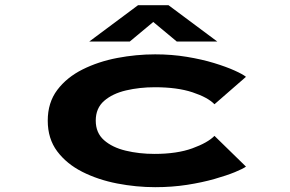

<svg xmlns="http://www.w3.org/2000/svg" viewBox="-20 -726 1140 756"><path d="M591 11Q516.5 11 441.5 -3.5Q366.5 -18 304.5 -49.2Q242.5 -80.5 205.2 -130.2Q168 -180 168 -251Q168 -322 205.5 -371.8Q243 -421.5 305 -452.5Q367 -483.5 441.8 -497.8Q516.5 -512 591 -512Q656.5 -512 715.5 -502.2Q774.5 -492.5 822.8 -477.8Q871 -463 903.8 -448.2Q936.5 -433.5 948.5 -423.5L824.5 -315.5Q798.5 -342.5 738.2 -362.5Q678 -382.5 590 -382.5Q529.5 -382.5 476.2 -370Q423 -357.5 390 -328.8Q357 -300 357 -251Q357 -203 389.5 -174.2Q422 -145.5 474.8 -132.8Q527.5 -120 588.5 -120Q677 -120 737.5 -142Q798 -164 824.5 -191L948.5 -70Q937 -61.5 904.8 -48.2Q872.5 -35 824.2 -21.2Q776 -7.5 716.5 1.8Q657 11 591 11ZM331.5 -562.5 523.5 -705.5H643.5L835.5 -562.5H676L583.5 -639.5L491 -562.5Z"/></svg>

Font: Trispace Expanded
Style: Bold
Weight: 700
Width: 7
Designer: Tyler Finck
Foundry: Etcetera Type Company
Version: Version 1.210; ttfautohint (v1.8.3)